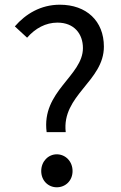

<svg xmlns="http://www.w3.org/2000/svg" viewBox="-20 -782 514 815"><path d="M178 -221H259C241 -378 421 -437 421 -584C421 -693 347 -762 234 -762C153 -762 89 -723 43 -670L95 -622C130 -662 174 -686 224 -686C295 -686 332 -638 332 -578C332 -459 155 -395 178 -221ZM221 13C258 13 288 -15 288 -56C288 -97 258 -127 221 -127C185 -127 155 -97 155 -56C155 -15 185 13 221 13Z"/></svg>

Font: Noto Sans CJK SC Regular
Style: Regular
Weight: 400
Designer: Ryoko NISHIZUKA (kana & ideographs); Paul D. Hunt (Latin, Greek & Cyrillic); Wenlong ZHANG (bopomofo); Sandoll Communica
Foundry: Adobe Systems Incorporated
Version: Version 1.004;PS 1.004;hotconv 1.0.82;makeotf.lib2.5.63406